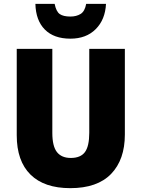

<svg xmlns="http://www.w3.org/2000/svg" viewBox="-20 -968 735 998"><path d="M629 -269Q629 -138 557.5 -64Q486 10 345 10Q210 10 138.5 -60.5Q67 -131 67 -265V-714H252V-277Q252 -208 276 -177.5Q300 -147 348 -147Q399 -147 421.5 -177.5Q444 -208 444 -278V-714H629ZM531 -948Q527 -866 477.5 -816.5Q428 -767 346 -767Q260 -767 213 -814.5Q166 -862 164 -948H264Q272 -908 290.5 -895Q309 -882 346 -882Q377 -882 399 -895.5Q421 -909 428 -948Z"/></svg>

Font: Noto Sans Lao Looped SemiCondensed Black
Style: Regular
Weight: 900
Width: 4
Designer: Mark Frömberg, Ben Mitchell
Foundry: The Fontpad Ltd
Version: Version 1.002; ttfautohint (v1.8.4.7-5d5b)